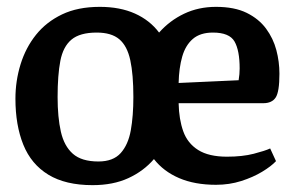

<svg xmlns="http://www.w3.org/2000/svg" viewBox="-20 -528 870 560"><path d="M250 12Q171 12 121 -18.5Q71 -49 48 -106Q25 -163 25 -240Q25 -292 40 -340.5Q55 -389 85 -426.5Q115 -464 161 -486Q207 -508 271 -508Q330 -508 373.5 -488.5Q417 -469 444 -433Q475 -468 517 -488Q559 -508 610 -508Q664 -508 699.5 -490.5Q735 -473 756 -444.5Q777 -416 786 -382Q795 -348 795 -313Q795 -260 784 -243.5Q773 -227 748 -227H501Q502 -180 514.5 -145Q527 -110 558 -90.5Q589 -71 642 -71Q687 -71 720 -79.5Q753 -88 768 -95L785 -58Q771 -43 744.5 -27Q718 -11 683.5 0Q649 11 610 11Q548 11 502.5 -8.5Q457 -28 429 -64Q399 -29 354.5 -8.5Q310 12 250 12ZM267 -57Q310 -57 332 -81.5Q354 -106 361.5 -148Q369 -190 369 -245Q369 -311 360 -352.5Q351 -394 328 -413.5Q305 -433 262 -433Q213 -433 188.5 -412.5Q164 -392 156 -350.5Q148 -309 148 -245Q148 -186 157.5 -144Q167 -102 192.5 -79.5Q218 -57 267 -57ZM501 -286 676 -294Q679 -312 679 -328Q679 -381 664 -407Q649 -433 601 -433Q564 -433 542.5 -414.5Q521 -396 511.5 -363Q502 -330 501 -286Z"/></svg>

Font: Faustina SemiBold
Style: Regular
Weight: 600
Designer: Alfonso Garcia
Foundry: http://www.omnibus-type.com
Version: Version 1.200